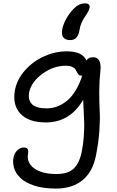

<svg xmlns="http://www.w3.org/2000/svg" viewBox="-20 -854 689 1134"><path d="M395 -617.2Q335.4 -617.2 348.1 -683.1Q353.5 -710.9 372.1 -744.4Q390.6 -777.8 417 -804.2Q446.8 -834 481.9 -834Q497.6 -834 504.6 -827.1Q511.7 -820.3 508.8 -808.1Q505.9 -789.6 482.9 -756.8Q471.2 -740.2 463.9 -723.9Q456.5 -707.5 454.3 -698.7Q452.1 -689.9 448.2 -669.9Q438 -617.2 395 -617.2ZM310.1 259.8Q271.5 259.8 238 254.9Q204.6 250 179.7 241.5Q154.8 232.9 134 221.4Q113.3 210 99.9 196.3Q86.4 182.6 76.4 167.5Q66.4 152.3 62.7 136.7Q59.1 121.1 57.6 105.7Q56.2 90.3 60.1 76.2Q64.5 50.8 82 33.9Q99.6 17.1 121.1 17.1Q137.2 17.1 142.8 25.4Q148.4 33.7 146 50.8Q135.3 106.4 181.4 140.1Q227.5 173.8 314 173.8Q381.8 173.8 415.5 141.4Q449.2 108.9 462.9 42Q471.7 -2.4 474.9 -48.6Q478 -94.7 477.5 -121.8Q477.1 -148.9 474.4 -197.3Q471.7 -245.6 471.2 -264.2Q393.1 -130.9 251 -130.9Q148.4 -130.9 100.1 -183.1Q51.8 -235.4 68.8 -324.2Q81.5 -386.7 128.2 -439.2Q174.8 -491.7 240.2 -521.2Q305.7 -550.8 373 -550.8Q468.8 -550.8 490.2 -496.1Q501.5 -516.1 529.8 -516.1Q556.6 -516.1 566.9 -493.7Q577.1 -471.2 573.2 -439Q566.4 -377 566.2 -313Q565.9 -249 568.8 -200.4Q571.8 -151.9 566.9 -81.5Q562 -11.2 546.9 64Q528.3 160.2 467.8 210Q407.2 259.8 310.1 259.8ZM152.8 -311Q143.6 -264.2 168.7 -239Q193.8 -213.9 254.9 -213.9Q323.2 -213.9 378.7 -261.5Q434.1 -309.1 465.8 -408.2Q462.9 -407.2 459 -407.2Q449.7 -407.2 444.1 -413.3Q438.5 -419.4 434.6 -428Q430.7 -436.5 424.8 -445.1Q418.9 -453.6 404.8 -459.7Q390.6 -465.8 369.1 -465.8Q295.9 -465.8 231 -418.5Q166 -371.1 152.8 -311Z"/></svg>

Font: Shantell Sans Irregular
Style: Italic
Weight: 400
Italic angle: -11.31°
Designer: Stephen Nixon, Anya Danilova, Shantell Martin
Foundry: Arrow Type
Version: Version 1.006;[9816181b4]